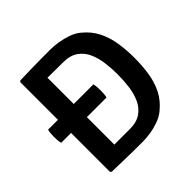

<svg xmlns="http://www.w3.org/2000/svg" viewBox="-175 -851 1018 1018"><g transform="rotate(-45 334.0 -342.0)"><path d="M621.5 -342Q621.5 -283.5 613.5 -229.5Q605.5 -175.5 582.5 -129Q559.5 -82.5 513.5 -45.5Q491.5 -27.5 460.5 -16.2Q429.5 -5 396.8 0Q364 5 337.5 5Q296.5 5 260.8 4.5Q225 4 188.5 3Q152 2 108.5 1L102 -5.5V-677.5L108.5 -684Q152 -685.5 188.5 -686.2Q225 -687 260.8 -687.2Q296.5 -687.5 337.5 -687.5Q364 -687.5 396.8 -682.2Q429.5 -677 460.5 -666Q491.5 -655 513.5 -637Q559 -600 582 -553.5Q605 -507 613.2 -453.5Q621.5 -400 621.5 -342ZM496.5 -342Q496.5 -385 491 -429Q485.5 -473 469.2 -509.8Q453 -546.5 421 -569Q389 -591.5 337 -591.5Q307 -591.5 279.8 -591.8Q252.5 -592 220.5 -592.5V-91Q252.5 -91.5 279.8 -91.2Q307 -91 337 -91Q389 -91 421 -113.8Q453 -136.5 469.2 -173.5Q485.5 -210.5 491 -254.8Q496.5 -299 496.5 -342ZM28 -297Q25 -308 24 -320Q23 -332 23 -345Q23 -357.5 24 -370.8Q25 -384 28 -395.5H368Q370.5 -384 371.5 -372Q372.5 -360 372.5 -346Q372.5 -332.5 371.5 -320.2Q370.5 -308 368 -297Z"/></g></svg>

Font: Signika Medium
Style: Regular
Weight: 500
Designer: Anna Giedry
Foundry: Anna Giedry
Version: Version 2.000